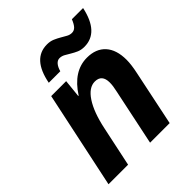

<svg xmlns="http://www.w3.org/2000/svg" viewBox="-207 -888 1019 1019"><g transform="rotate(-45 302.0 -378.5)"><path d="M443.8 -606Q419.9 -606 401.6 -614Q383.3 -622.1 367.7 -631.6Q352.1 -641.1 337.6 -649.2Q323.2 -657.2 307.1 -657.2Q292 -657.2 280 -643.6Q268.1 -629.9 261.2 -605H174.8Q203.6 -755.9 312 -755.9Q335.9 -755.9 354.7 -747.8Q373.5 -739.7 389.6 -730.2Q405.8 -720.7 419.9 -712.9Q434.1 -705.1 449.2 -705.1Q465.8 -705.1 477.5 -717.5Q489.3 -730 500 -756.8H584Q551.8 -606 443.8 -606ZM477.1 0H330.1L397 -318.8Q404.8 -352.1 404.8 -377Q404.8 -437 352.1 -437Q307.1 -437 270.5 -381.3Q233.9 -325.7 212.9 -226.1L165 0H18.1L133.8 -545.9H246.1L235.8 -444.8H238.8Q310.1 -556.2 412.1 -556.2Q479.5 -556.2 516.4 -515.4Q553.2 -474.6 553.2 -398.9Q553.2 -363.3 542 -311Z"/></g></svg>

Font: TypoPRO Open Sans
Style: Bold Italic
Weight: 700
Italic angle: -12°
Foundry: Ascender Corporation
Version: Version 1.10